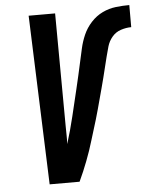

<svg xmlns="http://www.w3.org/2000/svg" viewBox="-53 -787 646 831"><g transform="rotate(-5 270.0 -371.5)"><path d="M129 0 102 -735H217L220 -245Q220 -225 220.5 -205.5Q221 -186 220 -167Q229 -196 237 -225Q245 -254 252 -283Q259 -312 266 -341.5Q273 -371 280 -400Q287 -429 293.5 -458Q300 -487 306.5 -516.5Q313 -546 319.5 -575Q326 -604 338.5 -632.5Q351 -661 373 -685Q395 -709 423 -722.5Q451 -736 481 -739.5Q511 -743 540 -743V-647Q518 -647 495 -639.5Q472 -632 456.5 -613.5Q441 -595 434.5 -572.5Q428 -550 422.5 -528Q417 -506 411.5 -483.5Q406 -461 400.5 -439Q395 -417 389 -395Q383 -373 377 -350.5Q371 -328 365 -306Q359 -284 352.5 -262Q346 -240 339 -218Q332 -196 325.5 -174Q319 -152 311.5 -130Q304 -108 295.5 -86Q287 -64 278 -42.5Q269 -21 259 0Z"/></g></svg>

Font: Iosevka Oblique
Style: Bold
Weight: 700
Italic angle: -9°
Monospace: yes
Designer: Belleve Invis
Foundry: Belleve Invis
Version: Version 32.5.0; ttfautohint (v1.8.4)